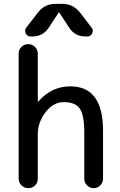

<svg xmlns="http://www.w3.org/2000/svg" viewBox="-20 -980 624 1000"><path d="M304.7 -960Q360.4 -960 396.5 -915L458 -835Q467.8 -822.3 460 -806.2Q452.1 -790 434.6 -790H425.8Q369.1 -790 338.9 -837.9L289.1 -914.1Q289.1 -915 287.1 -915Q285.2 -915 285.2 -914.1L235.4 -837.9Q205.1 -790 148.4 -790H138.7Q122.1 -790 114.3 -806.2Q106.4 -822.3 116.2 -835L177.7 -915Q212.9 -960 268.6 -960ZM77.1 -49.8V-700.2Q77.1 -721.7 91.8 -735.8Q106.4 -750 127.4 -750Q148.4 -750 162.6 -735.4Q176.8 -720.7 176.8 -700.2V-451.2Q176.8 -450.2 177.7 -450.2Q178.7 -450.2 179.7 -451.2Q248 -530.3 346.7 -530.3Q516.6 -530.3 516.6 -299.8V-48.8Q516.6 -29.3 502.4 -14.6Q488.3 0 468.3 0Q448.2 0 433.6 -14.6Q418.9 -29.3 418.9 -48.8V-290Q418.9 -380.9 395.5 -414.6Q372.1 -448.2 311.5 -448.2Q257.8 -448.2 217.3 -395.5Q176.8 -342.8 176.8 -280.3V-49.8Q176.8 -28.3 162.6 -14.2Q148.4 0 127.4 0Q106.4 0 91.8 -14.6Q77.1 -29.3 77.1 -49.8Z"/></svg>

Font: Rounded Mgen+ 2p medium
Style: Regular
Weight: 500
Designer: [Source Han Sans]
Ryoko NISHIZUKA  (kana & ideographs); Paul D. Hunt (Latin, Greek & Cyrillic); Wenlong ZHANG  (bopomofo
Version: Version 1.059.20150602